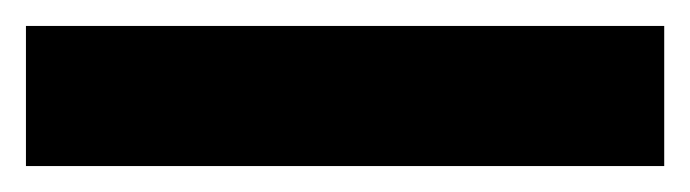

<svg xmlns="http://www.w3.org/2000/svg" viewBox="-22 50 532 148"><path d="M490 178H-2V70H490Z"/></svg>

Font: Noto Sans Khmer SemiCondensed ExtraBold
Style: Regular
Weight: 800
Width: 4
Designer: Danh Hong and the Monotype Design Team
Foundry: Monotype Imaging Inc.
Version: Version 2.004